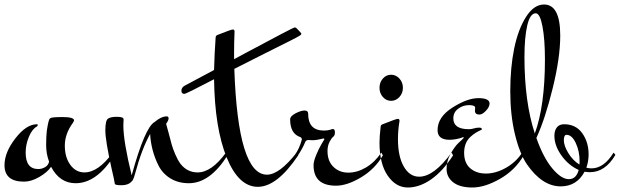

<svg xmlns="http://www.w3.org/2000/svg" viewBox="-20 -788 2754 853"><path d="M203 -262Q206 -268 257.5 -268Q309 -268 309 -253Q309 -250 303 -241Q268 -193 268 -141Q268 -89 292.5 -55.5Q317 -22 355 -22Q417 -22 481 -110L488 -98Q410 26 316 26Q245 26 207 -47Q191 -23 155 -2Q119 19 87 19Q0 19 0 -54Q0 -111 48.5 -173.5Q97 -236 144 -236Q148 -236 148 -233Q148 -230 144 -226Q123 -215 108.5 -180.5Q94 -146 94 -110Q94 -37 150 -37Q166 -37 180.5 -45.5Q195 -54 198 -70Q185 -105 185 -143Q185 -181 188 -207Q196 -262 203 -262Z M529 -255 528 -231Q528 -160 565 -9Q624 -223 667 -246Q696 -271 721 -271Q729 -271 729 -262Q729 -253 718 -238Q722 -225 729.5 -196Q737 -167 742.5 -147Q748 -127 759 -101.5Q770 -76 782 -60Q812 -22 858 -22Q920 -22 984 -110L991 -98Q913 26 819 26Q772 26 737 4.5Q702 -17 684 -53Q651 -119 647 -193Q610 -127 580 -16Q572 14 565 18Q550 35 520 35Q490 35 490 28Q488 12 476 -38Q448 -164 448 -208.5Q448 -253 460 -261Q472 -269 498 -269Q524 -269 528 -262Q529 -260 529 -255Z M1021 -482Q1037 -12 1166 -12Q1221 -12 1298 -110L1305 -98Q1211 42 1125.5 42Q1040 42 987 -88.5Q934 -219 931 -436Q807 -371 799 -371Q786 -371 786 -385Q786 -399 800 -407L931 -477Q933 -553 938 -621Q938 -630 947 -633Q1007 -657 1014.5 -657Q1022 -657 1022 -648Q1020 -598 1020 -557V-525L1072 -553Q1283 -666 1288.5 -666Q1294 -666 1297 -663Q1319 -641 1319 -638Q1319 -635 1313 -630.5Q1307 -626 1268.5 -606.5Q1230 -587 1153.5 -549Q1077 -511 1021 -482Z M1369 -165 1350 -166Q1340 -166 1336 -157Q1324 -127 1298 -89L1290 -100Q1310 -127 1321 -168Q1321 -176 1314 -179Q1269 -194 1269 -258Q1269 -272 1293 -284.5Q1317 -297 1333 -297Q1349 -297 1349 -283Q1349 -208 1419 -208Q1436 -208 1446.5 -211.5Q1457 -215 1458 -215Q1468 -215 1468 -200.5Q1468 -186 1460.5 -180.5Q1453 -175 1444 -157.5Q1435 -140 1435 -117Q1435 -72 1461.5 -46.5Q1488 -21 1527.5 -21Q1567 -21 1606 -44Q1645 -67 1674 -110L1681 -98Q1646 -37 1584 0Q1522 37 1473 37Q1373 37 1373 -54Q1373 -71 1385 -100Q1397 -129 1409 -149L1421 -169Q1421 -173 1418 -173Q1386 -165 1369 -165Z M1671 -224Q1666 -182 1666 -155Q1666 -60 1702.5 -7.5Q1739 45 1791.5 45Q1844 45 1896 8.5Q1948 -28 1993 -98L1986 -110Q1908 -3 1842 -3Q1800 -3 1774 -48Q1748 -93 1748 -170Q1748 -210 1755 -251Q1755 -260 1747.5 -260Q1740 -260 1680 -236Q1671 -233 1671 -224ZM1754.5 -439Q1770 -422 1770 -398Q1770 -374 1754.5 -357Q1739 -340 1717.5 -340Q1696 -340 1681 -357Q1666 -374 1666 -398Q1666 -422 1681 -439Q1696 -456 1717.5 -456Q1739 -456 1754.5 -439Z M2090 -296 2091 -309Q2091 -321 2064 -321Q2037 -321 2015.5 -305Q1994 -289 1994 -262Q1994 -214 2063 -214Q2074 -214 2085.5 -217.5Q2097 -221 2109 -221Q2121 -221 2121 -213Q2121 -212 2113 -208.5Q2105 -205 2093.5 -198Q2082 -191 2070 -180Q2042 -154 2042 -109Q2042 -64 2069 -40.5Q2096 -17 2139 -17Q2182 -17 2227 -42Q2272 -67 2300 -110L2307 -98Q2269 -32 2201.5 6.5Q2134 45 2078.5 45Q2023 45 1993.5 22Q1964 -1 1964 -37.5Q1964 -74 1982 -105Q2000 -136 2013.5 -149.5Q2027 -163 2033.5 -168.5Q2040 -174 2040 -176.5Q2040 -179 2039 -179Q2007 -167 1977 -167Q1924 -167 1924 -210Q1924 -268 1990 -310Q2056 -352 2105.5 -352Q2155 -352 2155 -328Q2155 -313 2139 -296Q2123 -279 2110 -279Q2090 -279 2090 -296Z M2497 -189Q2485 -189 2485 -165Q2485 -141 2504.5 -108.5Q2524 -76 2554 -57Q2555 -62 2555 -72Q2555 -116 2538 -152.5Q2521 -189 2497 -189ZM2310 -535Q2310 -335 2356 -195Q2401 -318 2401 -524Q2401 -613 2390 -671Q2379 -729 2360 -729Q2335 -729 2322.5 -675.5Q2310 -622 2310 -535ZM2469 -630Q2469 -532 2435.5 -396Q2402 -260 2363 -175Q2394 -87 2434 -39.5Q2474 8 2507 8Q2540 8 2551 -33Q2506 -53 2474.5 -97Q2443 -141 2443 -185Q2443 -208 2454 -222Q2465 -236 2486 -236Q2538 -236 2566.5 -196.5Q2595 -157 2595 -102Q2595 -71 2585 -43Q2595 -40 2608 -40Q2663 -40 2706 -110L2714 -100Q2669 -23 2601 -23Q2593 -23 2577 -25Q2542 40 2471 40Q2389 40 2321 -58Q2288 -107 2267.5 -192.5Q2247 -278 2247 -383Q2247 -488 2264.5 -573Q2282 -658 2317 -713Q2352 -768 2397 -768Q2469 -768 2469 -630Z"/></svg>

Font: Mr Bedfort
Style: Regular
Weight: 400
Designer: Alejandro Paul
Foundry: Alejandro Paul
Version: Version 1.000